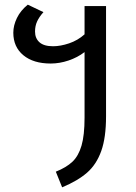

<svg xmlns="http://www.w3.org/2000/svg" viewBox="-20 -590 584 822"><path d="M434 -564V-92Q434 -1 413.5 56.5Q393 114 353 149Q313 184 246 212L219 145Q264 127 290 102.5Q316 78 329 33.5Q342 -11 342 -86V-367Q312 -344 273.5 -331Q235 -318 197 -318Q123 -318 80 -353.5Q37 -389 37 -450Q37 -481 52.5 -513Q68 -545 99 -570L166 -538Q148 -518 139 -498.5Q130 -479 130 -455Q130 -426 149 -409Q168 -392 207 -392Q239 -392 276 -404.5Q313 -417 342 -443V-564Z"/></svg>

Font: FiraGO
Style: Regular
Weight: 400
Designer: bBox Type
Foundry: bBox Type GmbH
Version: Version 1.001;April 20, 2020;FontCreator 12.0.0.2555 64-bit